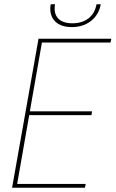

<svg xmlns="http://www.w3.org/2000/svg" viewBox="-20 -887 546 907"><path d="M506 -704H162L37 0H381L385 -18H61L118 -343H412L415 -361H121L178 -686H502ZM455 -863 456 -867H436C426 -810 384 -777 322 -777C260 -777 230 -810 240 -867H220L219 -863C211 -815 234 -759 319 -759C404 -759 447 -815 455 -863Z"/></svg>

Font: Poppins Devanagari Thin
Style: Italic
Weight: 100
Italic angle: -10°
Designer: Ninad Kale (Devanagari), Jonny Pinhorn (Latin)
Foundry: Indian Type Foundry
Version: 4.005